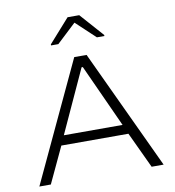

<svg xmlns="http://www.w3.org/2000/svg" viewBox="-97 -1002 989 1088"><g transform="rotate(-10 398.0 -458.5)"><path d="M41 0 363 -688H434L756 0H687L590 -207H204L107 0ZM228 -262H566L401 -624H394ZM245 -776V-782L365 -917H432L552 -782V-776H509L398 -880L287 -776Z"/></g></svg>

Font: Saira Expanded Light
Style: Regular
Weight: 300
Width: 7
Designer: Hector Gatti with collaboration of the Omnibus-Type team
Foundry: Omnibus-Type
Version: Version 1.101